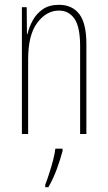

<svg xmlns="http://www.w3.org/2000/svg" viewBox="-20 -557 448 798"><path d="M225 -537Q280 -537 309.5 -498.5Q339 -460 339 -375V0H313V-365Q313 -445 289.5 -479Q266 -513 225 -513Q173 -513 135 -462.5Q97 -412 97 -311V0H71V-527H91L92 -415H94Q101 -445 116.5 -473Q132 -501 158.5 -519Q185 -537 225 -537ZM240 71Q231 105 216 146Q201 187 181 221H168V211Q175 193 184 165.5Q193 138 200.5 109.5Q208 81 210 61H240Z"/></svg>

Font: Noto Sans Gurmukhi ExtraCondensed Thin
Style: Regular
Weight: 100
Width: 2
Designer: Jelle Bosma - Monotype Design Team
Foundry: Monotype Imaging Inc.
Version: Version 2.004; ttfautohint (v1.8.4.7-5d5b)